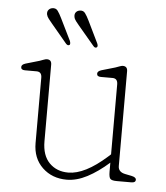

<svg xmlns="http://www.w3.org/2000/svg" viewBox="-50 -714 667 771"><g transform="rotate(5 283.0 -328.5)"><path d="M110 -124V-387Q110 -411 89 -411H42Q26 -411 26 -423Q26 -433 42 -438L97 -454Q104.5 -456.5 113 -459.8Q121.5 -463 126 -463Q145 -463 145 -443V-134Q145 -77 174.5 -47Q204 -17 251 -17Q317.5 -17 405 -95L416 -105V-387Q416 -411 395 -411H348Q332 -411 332 -423Q332 -433 348 -438L403 -454Q410.5 -456.5 419 -459.8Q427.5 -463 432 -463Q451 -463 451 -443V-61Q451 -36.5 480 -31L505 -26Q524 -22 524 -12Q524 0 507 0H448Q428.5 0 422.2 -6.2Q416 -12.5 416 -35V-71.5Q372 -32.5 329.5 -10.2Q287 12 247 12Q188 12 149 -25.2Q110 -62.5 110 -124ZM168.5 -632 211.5 -544.5Q216 -532 211.5 -528Q204.5 -523.5 197 -532L132.5 -609Q126 -617 119.5 -625.2Q113 -633.5 111 -642Q109 -653.5 114.8 -660.5Q120.5 -667.5 129.5 -669Q144 -671.5 151.8 -661Q159.5 -650.5 168.5 -632ZM279 -632 321.5 -544.5Q327 -532.5 321.5 -528Q314.5 -523.5 307.5 -532L242.5 -609Q236 -617 229.5 -625.2Q223 -633.5 221.5 -642Q219.5 -653.5 225 -660.5Q230.5 -667.5 240 -669Q254.5 -671.5 262.2 -661Q270 -650.5 279 -632Z"/></g></svg>

Font: Fraunces 9pt SuperSoft Thin
Style: Regular
Weight: 100
Version: Version 1.000;[b76b70a41]